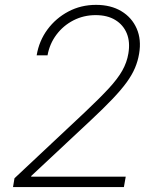

<svg xmlns="http://www.w3.org/2000/svg" viewBox="-20 -757 641 777"><path d="M32.7 0 38.6 -35.6 322.8 -302.2Q382.8 -358.9 419.7 -398.7Q456.5 -438.5 475.1 -471.7Q493.7 -504.9 499.5 -540.5Q507.3 -586.9 493.2 -621.6Q479 -656.2 446.8 -676Q414.6 -695.8 367.2 -695.8Q318.4 -695.8 277.1 -674.6Q235.8 -653.3 208.3 -616.5Q180.7 -579.6 172.4 -533.2H128.4Q138.2 -591.8 172.1 -637.7Q206.1 -683.6 256.8 -710.4Q307.6 -737.3 368.7 -737.3Q428.7 -737.3 471.2 -711.7Q513.7 -686 533.2 -641.4Q552.7 -596.7 543 -540Q538.1 -509.8 526.1 -481.7Q514.2 -453.6 492.2 -423.3Q470.2 -393.1 434.8 -356Q399.4 -318.8 347.2 -270L106.4 -44.9L106 -42H488.8L481.4 0Z"/></svg>

Font: Inter 18pt ExtraLight
Style: Italic
Weight: 250
Italic angle: -9.3988°
Designer: Rasmus Andersson
Foundry: rsms
Version: Version 4.001;git-66647c0bb